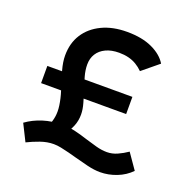

<svg xmlns="http://www.w3.org/2000/svg" viewBox="-128 -844 1009 997"><g transform="rotate(20 376.0 -345.5)"><path d="M236 -53 154 -74Q169 -83 182 -101Q195 -119 203 -145Q211 -171 211 -199Q211 -215 208.5 -232.5Q206 -250 201.5 -269.5Q197 -289 190.5 -309Q184 -329 177 -352Q167 -383 160.5 -406.5Q154 -430 151 -449.5Q148 -469 148 -487Q148 -555 180 -605Q212 -655 271 -683.5Q330 -712 410 -712Q493 -712 549.5 -685.5Q606 -659 631 -617L541 -543Q524 -560 504 -572Q484 -584 460 -590Q436 -596 408 -596Q365 -596 334.5 -581.5Q304 -567 288 -541.5Q272 -516 272 -482Q272 -451 281.5 -417.5Q291 -384 302 -353Q312 -320 321.5 -287Q331 -254 331 -226Q331 -192 319 -162.5Q307 -133 286 -106Q265 -79 236 -53ZM525 21Q493 21 453.5 11.5Q414 2 382 -7Q361 -13 337.5 -19Q314 -25 292 -29.5Q270 -34 251 -34Q215 -34 178 -21Q141 -8 109 8L63 -84Q103 -113 152.5 -128.5Q202 -144 257 -144Q294 -144 327 -136.5Q360 -129 403 -115Q432 -106 463 -97.5Q494 -89 523 -89Q552 -89 580 -101.5Q608 -114 634 -132L693 -47Q661 -14 616 3.5Q571 21 525 21ZM80 -309V-404H550V-309Z"/></g></svg>

Font: Lexend Exa Medium
Style: Regular
Weight: 500
Designer: Bonnie Shaver-Troup, Thomas Jockin
Foundry: Lexend
Version: Version 1.007